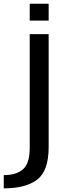

<svg xmlns="http://www.w3.org/2000/svg" viewBox="-85 -775 358 1024"><path d="M-65 229.5Q52 229.5 113.2 183Q174.5 136.5 174.5 9.5V-593H73.5V13Q73.5 97 37.5 128Q1.5 159 -65 159ZM73.5 -755V-665H174.5V-755Z"/></svg>

Font: Anybody UltraCondensed Thin
Style: Regular
Weight: 400
Version: Version 1.111